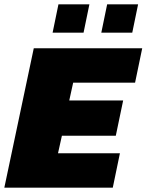

<svg xmlns="http://www.w3.org/2000/svg" viewBox="-36 -867 677 887"><path d="M207 -716 234 -847H377L350 -716ZM432 -716 459 -847H602L575 -716ZM-16 0 120 -644H621L588 -485H302L284 -403H533L499 -240H250L232 -159H518L485 0Z"/></svg>

Font: Kanit ExtraBold
Style: Italic
Weight: 800
Italic angle: -12°
Designer: Katatrad Team
Foundry: CadsonDemak
Version: Version 2.000; ttfautohint (v1.8.3)